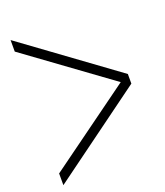

<svg xmlns="http://www.w3.org/2000/svg" viewBox="-150 -788 888 1032"><g transform="rotate(-20 294.0 -272.0)"><path d="M563 -300V-245L33 143V76L512 -272L33 -621V-687Z"/></g></svg>

Font: GFS Didot
Style: Regular
Weight: 400
Designer: Takis Katsoulidis and George D. Matthiopoulos
Foundry: Takis Katsoulidis and George D. Matthiopoulos
Version: Version 1.0